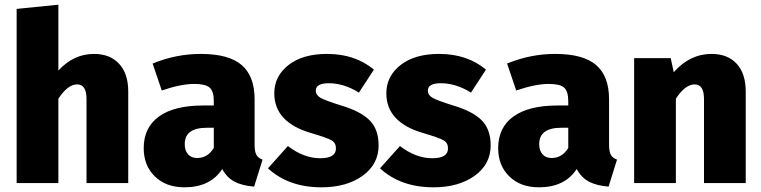

<svg xmlns="http://www.w3.org/2000/svg" viewBox="-20 -781 3246 819"><path d="M381 -551Q449 -551 488 -509Q527 -467 527 -391V0H349V-359Q349 -421 309 -421Q269 -421 229 -360V0H51V-743L229 -761V-480Q294 -551 381 -551Z M1066 -164Q1066 -135 1073.5 -121Q1081 -107 1100 -100L1064 15Q1013 11 980.5 -6Q948 -23 928 -60Q877 18 767 18Q688 18 640.5 -28.5Q593 -75 593 -149Q593 -237 658 -284Q723 -331 846 -331H892V-349Q892 -392 874 -407.5Q856 -423 809 -423Q752 -423 670 -395L631 -510Q731 -551 836 -551Q956 -551 1011 -503.5Q1066 -456 1066 -358ZM821 -107Q866 -107 892 -150V-236H862Q768 -236 768 -166Q768 -139 782 -123Q796 -107 821 -107Z M1375 -551Q1495 -551 1575 -484L1511 -386Q1447 -426 1382 -426Q1327 -426 1327 -394Q1327 -376 1346 -364.5Q1365 -353 1435 -331Q1517 -307 1556 -268.5Q1595 -230 1595 -161Q1595 -80 1526.5 -31Q1458 18 1351 18Q1211 18 1123 -63L1208 -158Q1276 -106 1346 -106Q1413 -106 1413 -148Q1413 -171 1395 -182Q1377 -193 1305 -214Q1150 -260 1150 -383Q1150 -456 1210.5 -503.5Q1271 -551 1375 -551Z M1853 -551Q1973 -551 2053 -484L1989 -386Q1925 -426 1860 -426Q1805 -426 1805 -394Q1805 -376 1824 -364.5Q1843 -353 1913 -331Q1995 -307 2034 -268.5Q2073 -230 2073 -161Q2073 -80 2004.5 -31Q1936 18 1829 18Q1689 18 1601 -63L1686 -158Q1754 -106 1824 -106Q1891 -106 1891 -148Q1891 -171 1873 -182Q1855 -193 1783 -214Q1628 -260 1628 -383Q1628 -456 1688.5 -503.5Q1749 -551 1853 -551Z M2578 -164Q2578 -135 2585.5 -121Q2593 -107 2612 -100L2576 15Q2525 11 2492.5 -6Q2460 -23 2440 -60Q2389 18 2279 18Q2200 18 2152.5 -28.5Q2105 -75 2105 -149Q2105 -237 2170 -284Q2235 -331 2358 -331H2404V-349Q2404 -392 2386 -407.5Q2368 -423 2321 -423Q2264 -423 2182 -395L2143 -510Q2243 -551 2348 -551Q2468 -551 2523 -503.5Q2578 -456 2578 -358ZM2333 -107Q2378 -107 2404 -150V-236H2374Q2280 -236 2280 -166Q2280 -139 2294 -123Q2308 -107 2333 -107Z M3015 -551Q3084 -551 3122.5 -509Q3161 -467 3161 -391V0H2983V-359Q2983 -421 2943 -421Q2903 -421 2863 -360V0H2685V-533H2841L2854 -473Q2923 -551 3015 -551Z"/></svg>

Font: FiraGO ExtraBold
Style: Regular
Weight: 800
Designer: bBox Type
Foundry: bBox Type GmbH
Version: Version 1.001;PS 001.001;hotconv 1.0.88;makeotf.lib2.5.64775